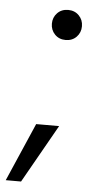

<svg xmlns="http://www.w3.org/2000/svg" viewBox="-88 -570 361 725"><g transform="rotate(5 92.5 -207.5)"><path d="M141 -424Q116 -424 100 -440.5Q84 -457 84 -481Q84 -505 100 -521.5Q116 -538 141 -538Q166 -538 182 -521.5Q198 -505 198 -481Q198 -457 182 -440.5Q166 -424 141 -424ZM-38 123 58 -98H145L20 123Z"/></g></svg>

Font: DM Sans 9pt
Style: Italic
Weight: 400
Italic angle: -10°
Designer: Colophon Foundry, Jonny Pinhorn
Foundry: Colophon Foundry
Version: Version 4.004